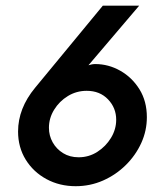

<svg xmlns="http://www.w3.org/2000/svg" viewBox="-20 -645 561 678"><path d="M247.2 12.5Q190.3 12.5 144.1 -12.5Q97.9 -37.5 70.8 -81.2Q43.8 -125 43.8 -180.6Q43.8 -262.5 104.2 -335.4L343.1 -625H471.5L292.4 -414.6Q298.6 -416.7 304.5 -417.7Q310.4 -418.8 316 -418.8Q363.2 -418.8 404.9 -395.1Q446.5 -371.5 472.6 -329.5Q498.6 -287.5 498.6 -231.2Q498.6 -183.3 478.8 -139.9Q459 -96.5 424.3 -62.2Q389.6 -27.8 344.1 -7.6Q298.6 12.5 247.2 12.5ZM257.6 -89.6Q293.8 -89.6 323.6 -108.7Q353.5 -127.8 371.9 -158Q390.3 -188.2 390.3 -222.2Q390.3 -263.9 361.5 -294.1Q332.6 -324.3 286.1 -324.3Q250 -324.3 219.8 -305.9Q189.6 -287.5 171.2 -257.6Q152.8 -227.8 152.8 -193.8Q152.8 -166 166 -142.4Q179.2 -118.8 202.8 -104.2Q226.4 -89.6 257.6 -89.6Z"/></svg>

Font: Afacad SemiBold
Style: Italic
Weight: 600
Italic angle: -14°
Designer: Kristian Moeller
Foundry: Dicotype
Version: Version 1.000